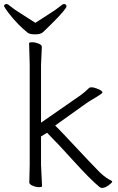

<svg xmlns="http://www.w3.org/2000/svg" viewBox="-20 -916 582 950"><path d="M13 -896Q19 -896 33.5 -883.5Q48 -871 82.5 -849.5Q117 -828 155 -803Q193 -828 227 -849.5Q261 -871 275.5 -883.5Q290 -896 296 -896Q309 -896 309 -884Q309 -879 290.5 -856.5Q272 -834 225 -788Q205 -769 193.5 -757.5Q182 -746 154.5 -746Q127 -746 117 -754Q67 -794 23 -851Q3 -878 0 -885Q0 -896 13 -896ZM127 -103V-595L124 -702Q124 -707 139 -707Q154 -707 170.5 -700.5Q187 -694 187 -684L183 -595V-309L379 -445Q395 -456 420 -480Q423 -484 433 -484Q443 -484 456 -479Q486 -469 487 -458Q483 -451 453 -433.5Q423 -416 410 -407L253 -295Q286 -262 324.5 -220.5Q363 -179 418.5 -120.5Q474 -62 475 -62Q505 -34 533 -21Q535 -20 535 -17Q535 -14 527 -7Q504 14 484 14Q479 14 472 9Q427 -28 346 -117.5Q265 -207 213 -259L183 -241V-101L188 5Q188 10 173 10Q158 10 141.5 3Q125 -4 125 -13Z"/></svg>

Font: Moon Stars Kai T Light
Style: Regular
Weight: 300
Designer: GuiWonder
Version: Version 1.101